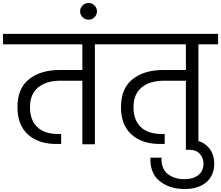

<svg xmlns="http://www.w3.org/2000/svg" viewBox="-47 -967 1482 1287"><path d="M721 -670H589V0H505V-426H359Q263 -426 208.5 -381Q154 -336 154 -248Q154 -163 202 -116Q250 -69 341 -69H363V-2H330Q211 -2 140.5 -65.5Q70 -129 70 -249Q70 -374 147.5 -436Q225 -498 355 -498H505V-670H-27V-740H721Z M603 -891Q603 -868 586.5 -851.5Q570 -835 547 -835Q523 -835 506.5 -851.5Q490 -868 490 -891Q490 -914 506.5 -930.5Q523 -947 547 -947Q570 -947 586.5 -930.5Q603 -914 603 -891Z M1415 -670H1283V0H1199V-426H1053Q957 -426 902.5 -381Q848 -336 848 -248Q848 -163 896 -116Q944 -69 1035 -69H1057V-2H1024Q905 -2 834.5 -65.5Q764 -129 764 -249Q764 -374 841.5 -436Q919 -498 1049 -498H1199V-670H667V-740H1415Z M1389 130Q1389 209 1336 254.5Q1283 300 1191 300Q1090 300 1024 247.5Q958 195 961 90H1036Q1032 161 1075.5 197.5Q1119 234 1189 234Q1248 234 1282.5 206.5Q1317 179 1317 129Q1317 91 1292 64Q1267 37 1223 37H1199V-29H1223Q1302 -29 1345.5 15.5Q1389 60 1389 130Z"/></svg>

Font: Fz Poppins
Style: Regular
Weight: 400
Designer: Ninad Kale (Devanagari), Jonny Pinhorn (Latin)
Foundry: Indian Type Foundry
Version: Vit hóa bi Vntype.Com & FontZin.Com